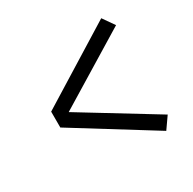

<svg xmlns="http://www.w3.org/2000/svg" viewBox="-133 -769 865 859"><g transform="rotate(-30 300.0 -340.0)"><path d="M491 -49 88 -299V-381L491 -631L533 -571L155 -340L533 -109Z"/></g></svg>

Font: Iosevka Extended
Style: Regular
Weight: 400
Width: 7
Monospace: yes
Designer: Belleve Invis
Foundry: Belleve Invis
Version: Version 32.5.0; ttfautohint (v1.8.4)